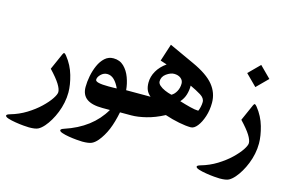

<svg xmlns="http://www.w3.org/2000/svg" viewBox="-108 -627 1531 1020"><g transform="rotate(15 657.5 -117.0)"><path d="M264.4 -30.8Q264.4 -72.2 249.7 -123.6Q235.1 -174.9 201.3 -217.1Q193.3 -227 189.2 -227.5Q185.2 -228.1 180.8 -218.2L141.2 -128.7Q179.3 -88.4 195.6 -62.2Q212 -35.9 212 -19.1Q212 -6.2 195.8 18.2Q179.7 42.5 150.3 70.6Q121 98.6 81.2 123.2Q41.4 147.8 -5.9 161.3Q-23.8 166.5 -23.8 172.7Q-23.8 180.1 -6.8 185.6Q10.3 191.1 34.1 194.9Q57.9 198.8 79.2 200.6Q100.5 202.4 109.6 202.4Q144.5 202.4 159.5 194.7Q174.6 187 190.7 168.7Q205.4 151.8 218.6 129.4Q231.8 107.1 242.2 80.9Q252.7 54.6 258.5 26.2Q264.4 -2.2 264.4 -30.8Z M449.2 -268.4Q422.1 -268.4 402.3 -250.5Q382.5 -232.5 369.8 -204.1Q357.2 -175.7 350.9 -143.6Q344.7 -111.5 344.7 -83.2Q344.7 -40 373.3 -19.1Q401.9 1.8 460.2 1.8H501.3Q436.7 113.7 291.5 161.3Q274.3 166.9 274.3 173.5Q274.3 180.4 289.9 185.7Q305.5 191.1 327.5 194.7Q349.5 198.4 370.6 200.2Q391.6 202.1 402.6 202.1Q437.5 202.1 453.6 194.9Q469.7 187.8 485.9 168.7Q498 154 508.6 136.2Q519.3 118.4 528.1 97.4Q536.9 76.3 543.8 51.9Q550.8 27.5 556.3 0H602.1Q609.5 0 611.3 -10.5Q613.1 -20.9 613.1 -41.8V-79.6Q613.1 -100.8 611.3 -111.5Q609.5 -122.1 602.1 -122.1H557.4Q554.5 -156.6 542.2 -190.1Q529.9 -223.7 507 -246.1Q484 -268.4 449.2 -268.4ZM389.1 -134.9Q389.1 -149.6 404.3 -164.5Q419.5 -179.3 438.9 -179.3Q460.2 -179.3 477.1 -163Q493.9 -146.7 506.8 -118.1Q498 -117.7 486.8 -117.5Q475.6 -117.3 462 -117.3Q425.4 -117.3 407.2 -121.7Q389.1 -126.1 389.1 -134.9Z M598.5 -122.1Q586.7 -122.1 584.3 -111.7Q582 -101.2 582 -80.3V-41.4Q582 -20.9 584.3 -10.5Q586.7 0 598.5 0H618.3Q653.5 0 699.5 -11.4Q745.5 -22.7 795.4 -49.1Q835.7 -35.6 874.4 -28.1Q913.1 -20.5 939.9 -20.5Q957.8 -20.5 975.1 -42.4Q992.3 -64.2 1003.9 -99.6Q1015.4 -134.9 1015.4 -175.3Q1015.4 -229.9 980.4 -272.8Q945.4 -315.7 863.6 -353.1L724.6 -416.9L693.8 -321.6L729.7 -309.9Q696.4 -286.4 679 -255.8Q661.5 -225.2 661.5 -192.2Q661.5 -169.8 668.1 -153.1Q674.7 -136.4 691.6 -122.1Q679.1 -122.1 666.5 -122.1Q653.8 -122.1 641 -122.1ZM795.7 -161Q775.9 -165.7 758 -173.6Q740 -181.5 728.5 -191.8Q716.9 -202.1 716.9 -213.8Q716.9 -239.8 739.6 -256Q762.4 -272.1 781.8 -272.1Q804.5 -272.1 818.7 -260.7Q832.8 -249.4 832.8 -231.8Q832.8 -207.9 822.1 -188.7Q811.5 -169.4 795.7 -161ZM850.4 -140.1Q868.4 -160.6 875.5 -184.8Q882.7 -209 882.3 -234.3Q916.4 -218.6 941.5 -203.2Q966.6 -187.8 966.6 -166.1Q966.6 -153.6 963.3 -139Q960 -124.3 955.6 -115.9Q937.7 -116.2 909.4 -123.4Q881.2 -130.5 850.4 -140.1Z M1216 -437.5 1155.1 -376.6 1216 -315.7 1276.9 -376.6ZM1312.4 -30.8Q1312.4 -72.2 1297.8 -123.6Q1283.1 -174.9 1249.4 -217.1Q1241.3 -227 1237.3 -227.5Q1233.2 -228.1 1228.8 -218.2L1189.2 -128.7Q1227.4 -88.4 1243.7 -62.2Q1260 -35.9 1260 -19.1Q1260 -6.2 1243.9 18.2Q1227.7 42.5 1198.4 70.6Q1169.1 98.6 1129.3 123.2Q1089.5 147.8 1042.2 161.3Q1024.2 166.5 1024.2 172.7Q1024.2 180.1 1041.3 185.6Q1058.3 191.1 1082.1 194.9Q1106 198.8 1127.2 200.6Q1148.5 202.4 1157.7 202.4Q1192.5 202.4 1207.6 194.7Q1222.6 187 1238.7 168.7Q1253.4 151.8 1266.6 129.4Q1279.8 107.1 1290.2 80.9Q1300.7 54.6 1306.6 26.2Q1312.4 -2.2 1312.4 -30.8Z"/></g></svg>

Font: Parastoo
Style: Regular
Weight: 400
Foundry: Saber Rastikerdar (saber.rastikerdar@gmail.com)
Version: Version 3.000